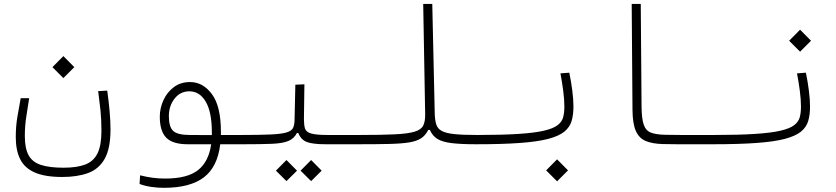

<svg xmlns="http://www.w3.org/2000/svg" viewBox="-20 -713 4142 951"><path d="M288.6 163.6Q202.1 163.6 151.6 141.1Q101.1 118.7 79.6 74.7Q58.1 30.8 58.1 -33.7Q58.1 -87.4 66.2 -134.8Q74.2 -182.1 82.5 -226.6H124.5Q118.2 -184.1 110.6 -137.5Q103 -90.8 103 -38.6Q103 22 121.8 56.2Q140.6 90.3 183.1 104Q225.6 117.7 295.4 117.7Q361.3 117.7 402.6 101.8Q443.8 85.9 463.1 46.4Q482.4 6.8 482.4 -64.9Q482.4 -120.1 477.8 -165Q473.1 -210 466.3 -261.7L511.2 -264.2Q518.1 -214.4 522.7 -164.8Q527.3 -115.2 527.3 -71.8Q527.3 22.9 498.3 74Q469.2 125 415.8 144.3Q362.3 163.6 288.6 163.6ZM293.9 -326.2 239.7 -380.4 293.9 -435.1 348.1 -380.4Z M791.5 217.3Q761.7 217.3 730.2 212.9Q698.7 208.5 671.4 198.2L673.8 155.3Q708.5 164.1 737.8 167.7Q767.1 171.4 798.3 171.4Q908.7 171.4 961.4 129.2Q1014.2 86.9 1025.9 1.5H910.2Q835 1.5 803.2 -31.2Q771.5 -64 771.5 -134.8Q771.5 -177.7 789.6 -217Q807.6 -256.3 841.1 -281.5Q874.5 -306.6 921.4 -306.6Q985.4 -306.6 1029.8 -246.6Q1074.2 -186.5 1074.2 -61Q1074.2 -52.7 1074.2 -44.4H1171.9Q1199.2 -44.4 1207 -40Q1214.8 -35.6 1214.8 -22.9Q1214.8 -6.8 1203.6 -2.7Q1192.4 1.5 1163.6 1.5H1070.8Q1057.6 113.8 989.7 165.5Q921.9 217.3 791.5 217.3ZM1029.3 -43.9Q1029.3 -50.8 1029.3 -57.6Q1029.3 -158.2 999 -209.5Q968.8 -260.7 918 -260.7Q873 -260.7 844.7 -224.6Q816.4 -188.5 816.4 -137.7Q816.4 -85.4 837.4 -64.9Q858.4 -44.4 921.4 -44.4Q926.8 -44.4 933.8 -44.4Q940.9 -44.4 949.2 -44.4Q965.8 -43.9 986.3 -43.9Q1006.8 -43.9 1029.3 -43.9Z M1166 1.5 1171.9 -44.4Q1265.6 -44.4 1319.6 -46.9Q1373.5 -49.3 1398.9 -56.9Q1424.3 -64.5 1431.4 -79.3Q1438.5 -94.2 1439 -119.1L1442.9 -293.5L1487.8 -295.4L1485.4 -124Q1485.4 -93.8 1490.7 -76.4Q1496.1 -59.1 1521 -51.8Q1545.9 -44.4 1604.5 -44.4H1757.8Q1776.4 -44.4 1783 -40.8Q1789.6 -37.1 1789.6 -22Q1789.6 -7.3 1779.5 -2.9Q1769.5 1.5 1752 1.5H1593.3Q1527.8 1.5 1499 -10Q1470.2 -21.5 1457.5 -54.2H1450.7Q1436.5 -26.4 1408 -14.6Q1379.4 -2.9 1326.9 -0.7Q1274.4 1.5 1188 1.5Q1182.6 1.5 1177.2 1.5Q1171.9 1.5 1166 1.5ZM1398.9 184.1 1346.7 132.3 1398.9 79.6 1451.2 132.3ZM1521 184.1 1468.8 132.3 1521 79.6 1573.2 132.3Z M1752 1.5Q1723.6 1.5 1723.6 -23.4Q1723.6 -37.6 1733.4 -41Q1743.2 -44.4 1757.8 -44.4Q1869.1 -44.4 1935.1 -47.6Q2001 -50.8 2033.7 -60.8Q2066.4 -70.8 2076.4 -91.3Q2086.4 -111.8 2085.9 -146.5L2076.2 -693.4H2121.1L2133.3 -150.9Q2134.3 -117.7 2140.9 -96.7Q2147.5 -75.7 2168 -64.5Q2188.5 -53.2 2230.5 -48.8Q2272.5 -44.4 2343.8 -44.4Q2380.4 -44.4 2380.4 -23.4Q2380.4 -7.3 2369.9 -2.9Q2359.4 1.5 2337.9 1.5Q2262.2 1.5 2216.6 -4.2Q2170.9 -9.8 2146.2 -25.1Q2121.6 -40.5 2109.4 -69.3H2101.1Q2087.9 -43 2066.7 -28.6Q2045.4 -14.2 2007.6 -7.8Q1969.7 -1.5 1908 0Q1846.2 1.5 1752 1.5Z M2337.9 1.5Q2326.7 1.5 2326.7 -23.9Q2326.7 -44.4 2343.8 -44.4Q2466.8 -44.4 2546.6 -49.6Q2626.5 -54.7 2673.1 -65.4Q2719.7 -76.2 2741.5 -92.8Q2763.2 -109.4 2769.3 -132.1Q2775.4 -154.8 2775.4 -184.6Q2775.4 -221.2 2769.5 -264.9Q2763.7 -308.6 2755.9 -349.6L2799.8 -353Q2808.6 -311 2814.5 -265.6Q2820.3 -220.2 2820.3 -185.5Q2820.3 -144.5 2811.3 -113.8Q2802.2 -83 2775.4 -61Q2748.5 -39.1 2695.6 -25.1Q2642.6 -11.2 2555.4 -4.9Q2468.3 1.5 2337.9 1.5ZM2739.3 185.1 2685.1 130.9 2739.3 76.2 2793.5 130.9Z M3509.8 1.5Q3493.7 1.5 3477.3 1.5Q3460.9 1.5 3444.8 1.5Q3396.5 2 3349.6 1.7Q3302.7 1.5 3261.7 0.5Q3210.4 -1 3177.7 -14.9Q3145 -28.8 3129.2 -64.9Q3113.3 -101.1 3112.8 -168.9L3108.9 -693.4H3153.8L3157.7 -186Q3158.2 -125 3168.5 -95.5Q3178.7 -65.9 3203.9 -56.2Q3229 -46.4 3273.9 -45.4Q3312.5 -44.4 3356.7 -44.4Q3400.9 -44.4 3454.6 -44.4Q3469.2 -44.4 3484.4 -44.4Q3499.5 -44.4 3515.6 -44.4Q3522.5 -44.4 3527.6 -39.6Q3532.7 -34.7 3532.7 -23.4Q3532.7 1.5 3509.8 1.5Z M3509.8 1.5Q3498.5 1.5 3498.5 -23.9Q3498.5 -44.4 3515.6 -44.4Q3638.7 -44.4 3718.5 -49.6Q3798.3 -54.7 3845 -65.4Q3891.6 -76.2 3913.3 -92.8Q3935.1 -109.4 3941.2 -132.1Q3947.3 -154.8 3947.3 -184.6Q3947.3 -221.2 3941.4 -264.9Q3935.5 -308.6 3927.7 -349.6L3971.7 -353Q3980.5 -311 3986.3 -265.6Q3992.2 -220.2 3992.2 -185.5Q3992.2 -144.5 3983.2 -113.8Q3974.1 -83 3947.3 -61Q3920.4 -39.1 3867.4 -25.1Q3814.5 -11.2 3727.3 -4.9Q3640.1 1.5 3509.8 1.5ZM3942.9 -457 3888.7 -511.2 3942.9 -565.9 3997.1 -511.2Z"/></svg>

Font: Cascadia Mono ExtraLight
Style: Regular
Weight: 200
Monospace: yes
Designer: Aaron Bell
Foundry: Saja Typeworks
Version: Version 2404.023; ttfautohint (v1.8.4)